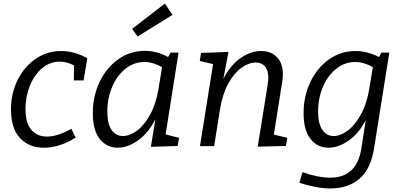

<svg xmlns="http://www.w3.org/2000/svg" viewBox="-20 -825 2265 1084"><path d="M452 -371H397L398 -456Q356 -477 317 -477Q262 -477 218 -440Q174 -403 149 -341.5Q124 -280 124 -211Q124 -131 156.5 -92.5Q189 -54 245 -54Q306 -54 383 -98L407 -48Q316 9 227 9Q144 9 93 -45.5Q42 -100 42 -207Q42 -299 80 -374.5Q118 -450 182.5 -493.5Q247 -537 325 -537Q400 -537 473 -496Z M915 -66 991 -47 983 -1 832 4 857 -152Q818 -74 759.5 -32.5Q701 9 645 9Q583 9 543.5 -40Q504 -89 504 -187Q504 -282 542.5 -362.5Q581 -443 648 -490.5Q715 -538 797 -538Q865 -538 929 -503L943 -528H988ZM875 -324 895 -446Q844 -475 795 -475Q736 -475 688 -436.5Q640 -398 613 -334Q586 -270 586 -196Q586 -126 610 -91.5Q634 -57 674 -57Q712 -57 753.5 -87.5Q795 -118 828 -178.5Q861 -239 875 -324ZM954 -741 757 -619 726 -662 911 -805Z M1526 -65 1602 -47 1594 -1 1435 3 1491 -345Q1495 -373 1495 -385Q1495 -428 1476 -450Q1457 -472 1424 -472Q1385 -472 1343.5 -442.5Q1302 -413 1269 -353.5Q1236 -294 1222 -207L1189 0H1109L1183 -463L1108 -481L1115 -526L1270 -532L1241 -380Q1282 -459 1339.5 -498Q1397 -537 1454 -537Q1510 -537 1543.5 -502.5Q1577 -468 1577 -405Q1577 -382 1573 -361Z M2133 -528H2178L2092 12Q2073 131 2008.5 185Q1944 239 1846 239Q1769 239 1670 207L1688 147Q1776 178 1845 178Q1994 178 2020 14L2045 -147Q2006 -71 1948 -31Q1890 9 1835 9Q1773 9 1733.5 -40Q1694 -89 1694 -187Q1694 -282 1732.5 -362.5Q1771 -443 1838 -490Q1905 -537 1987 -537Q2053 -537 2120 -503ZM2065 -324 2085 -446Q2034 -475 1985 -475Q1926 -475 1878 -436.5Q1830 -398 1803 -334Q1776 -270 1776 -196Q1776 -126 1800 -91.5Q1824 -57 1864 -57Q1902 -57 1943 -87.5Q1984 -118 2017.5 -178.5Q2051 -239 2065 -324Z"/></svg>

Font: Bitter Pro
Style: Italic
Weight: 400
Italic angle: -9°
Designer: Sol Matas, and Bitter project Authors
Foundry: Sol Matas
Version: Version 1.010